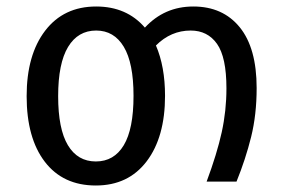

<svg xmlns="http://www.w3.org/2000/svg" viewBox="-20 -559 872 591"><path d="M770 -288Q770 -206 753 -137.5Q736 -69 708 0H616Q648 -86 662.5 -152Q677 -218 677 -287Q677 -383 648 -424Q619 -465 567 -465Q506 -465 460 -419Q488 -354 488 -264Q488 -137 431.5 -62.5Q375 12 275 12Q174 12 118 -61Q62 -134 62 -263Q62 -390 119 -464.5Q176 -539 276 -539Q370 -539 426 -474Q486 -539 575 -539Q666 -539 718 -475Q770 -411 770 -288ZM391 -264Q391 -365 361 -415Q331 -465 276 -465Q220 -465 189.5 -414.5Q159 -364 159 -263Q159 -162 189 -112Q219 -62 275 -62Q331 -62 361 -112Q391 -162 391 -264Z"/></svg>

Font: FiraGO
Style: Regular
Weight: 400
Designer: bBox Type
Foundry: bBox Type GmbH
Version: Version 1.001;April 20, 2020;FontCreator 12.0.0.2555 64-bit